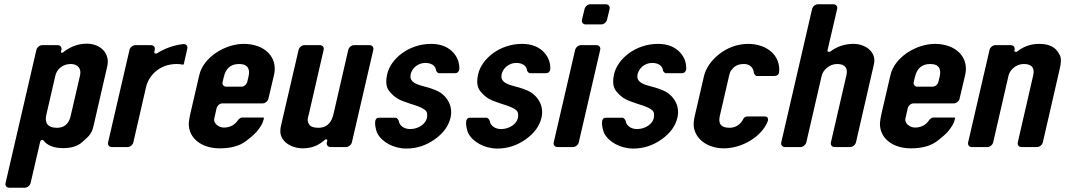

<svg xmlns="http://www.w3.org/2000/svg" viewBox="-20 -687 4976 897"><path d="M265 -446 267 -454C270 -466 262 -476 250 -476H177C165 -476 153 -466 150 -454L6 168C3 180 11 190 23 190H96C108 190 120 180 123 168L168 -26C170 -33 180 -36 183 -31C201 -7 232 5 275 5C313 5 343 -4 364 -23C400 -55 409 -63 418 -103L481 -377C495 -436 451 -483 385 -483C338 -483 300 -463 274 -442C269 -438 264 -441 265 -446ZM310 -388C344 -388 361 -366 354 -335L311 -149C305 -121 291 -90 245 -90C203 -90 188 -113 196 -149L239 -335C245 -361 271 -388 310 -388Z M839 -389 855 -460C858 -473 849 -482 836 -481C790 -476 746 -459 714 -438C707 -434 699 -438 701 -446L703 -454C706 -466 698 -476 686 -476H612C600 -476 588 -466 585 -454L485 -22C482 -10 490 0 502 0H576C588 0 600 -10 603 -22L662 -279C674 -333 724 -388 806 -388C815 -388 825 -387 834 -385C836 -384 838 -386 839 -389Z M911 -336 869 -155C866 -141 863 -126 862 -112C860 -40 923 6 1006 6C1059 6 1098 -5 1128 -27C1157 -49 1178 -68 1188 -83C1199 -98 1208 -112 1211 -127L1213 -133C1214 -136 1212 -138 1209 -138H1110C1105 -138 1094 -130 1092 -126C1080 -107 1058 -91 1026 -91C1001 -91 976 -112 981 -133L992 -182C995 -194 1007 -204 1019 -204H1207C1219 -204 1231 -214 1234 -226L1260 -336C1280 -421 1215 -482 1119 -482C1032 -482 930 -420 911 -336ZM1097 -388C1139 -388 1149 -363 1141 -329L1135 -304C1132 -292 1120 -282 1108 -282H1037C1025 -282 1017 -292 1020 -304L1026 -329C1034 -362 1053 -388 1097 -388Z M1509 -30 1507 -22C1504 -10 1512 0 1524 0H1597C1609 0 1621 -10 1624 -22L1724 -454C1727 -466 1719 -476 1707 -476H1634C1622 -476 1610 -466 1607 -454L1538 -154C1531 -124 1515 -90 1467 -90C1446 -90 1431 -95 1425 -105C1412 -124 1419 -138 1423 -154L1492 -454C1495 -466 1487 -476 1475 -476H1402C1390 -476 1378 -466 1375 -454L1297 -118C1293 -101 1290 -89 1290 -80C1285 -29 1338 6 1395 6C1442 6 1473 -12 1498 -34C1503 -38 1510 -36 1509 -30Z M1896 -84C1868 -84 1846 -100 1843 -122C1842 -127 1834 -137 1829 -137H1750C1719 -137 1737 -76 1743 -64C1764 -24 1818 7 1879 7C1926 7 1970 -7 2011 -36C2052 -65 2076 -99 2085 -138C2093 -172 2084 -206 2063 -231C2041 -257 2022 -264 1984 -277L1948 -287C1917 -296 1891 -308 1899 -342C1905 -366 1930 -393 1967 -393C1994 -393 2014 -381 2017 -360C2017 -354 2025 -345 2031 -345H2106C2117 -345 2124 -352 2126 -363C2127 -391 2119 -417 2099 -440C2074 -468 2039 -482 1994 -482C1888 -482 1805 -411 1789 -341C1781 -306 1784 -280 1798 -262C1827 -226 1850 -218 1898 -202L1920 -195C1941 -188 1958 -180 1967 -172C1976 -164 1978 -151 1974 -134C1968 -108 1935 -84 1896 -84Z M2321 -84C2293 -84 2271 -100 2268 -122C2267 -127 2259 -137 2254 -137H2175C2144 -137 2162 -76 2168 -64C2189 -24 2243 7 2304 7C2351 7 2395 -7 2436 -36C2477 -65 2501 -99 2510 -138C2518 -172 2509 -206 2488 -231C2466 -257 2447 -264 2409 -277L2373 -287C2342 -296 2316 -308 2324 -342C2330 -366 2355 -393 2392 -393C2419 -393 2439 -381 2442 -360C2442 -354 2450 -345 2456 -345H2531C2542 -345 2549 -352 2551 -363C2552 -391 2544 -417 2524 -440C2499 -468 2464 -482 2419 -482C2313 -482 2230 -411 2214 -341C2206 -306 2209 -280 2223 -262C2252 -226 2275 -218 2323 -202L2345 -195C2366 -188 2383 -180 2392 -172C2401 -164 2403 -151 2399 -134C2393 -108 2360 -84 2321 -84Z M2584 0H2657C2669 0 2681 -10 2684 -22L2784 -454C2787 -466 2779 -476 2767 -476H2694C2682 -476 2670 -466 2667 -454L2567 -22C2564 -10 2572 0 2584 0ZM2716 -573H2789C2801 -573 2813 -583 2816 -595L2828 -645C2831 -657 2823 -667 2811 -667H2738C2726 -667 2714 -657 2711 -645L2699 -595C2696 -583 2704 -573 2716 -573Z M2956 -84C2928 -84 2906 -100 2903 -122C2902 -127 2894 -137 2889 -137H2810C2779 -137 2797 -76 2803 -64C2824 -24 2878 7 2939 7C2986 7 3030 -7 3071 -36C3112 -65 3136 -99 3145 -138C3153 -172 3144 -206 3123 -231C3101 -257 3082 -264 3044 -277L3008 -287C2977 -296 2951 -308 2959 -342C2965 -366 2990 -393 3027 -393C3054 -393 3074 -381 3077 -360C3077 -354 3085 -345 3091 -345H3166C3177 -345 3184 -352 3186 -363C3187 -391 3179 -417 3159 -440C3134 -468 3099 -482 3054 -482C2948 -482 2865 -411 2849 -341C2841 -306 2844 -280 2858 -262C2887 -226 2910 -218 2958 -202L2980 -195C3001 -188 3018 -180 3027 -172C3036 -164 3038 -151 3034 -134C3028 -108 2995 -84 2956 -84Z M3389 -90C3346 -90 3335 -111 3343 -146L3386 -332C3389 -346 3393 -357 3401 -364C3412 -379 3430 -388 3456 -388C3484 -388 3500 -370 3502 -347C3503 -341 3510 -332 3516 -332H3595C3609 -332 3619 -337 3620 -351C3627 -427 3564 -482 3475 -482C3369 -482 3285 -401 3269 -332L3226 -146C3222 -129 3220 -113 3221 -97C3228 -36 3287 6 3362 6C3446 6 3539 -48 3567 -121C3571 -135 3565 -143 3552 -143H3470C3464 -143 3455 -137 3453 -132C3443 -110 3420 -90 3389 -90Z M3967 -482C3927 -482 3891 -470 3860 -447C3854 -442 3844 -445 3846 -452L3891 -645C3894 -657 3886 -667 3874 -667H3801C3789 -667 3777 -657 3774 -645L3630 -22C3627 -10 3635 0 3647 0H3720C3732 0 3744 -10 3747 -22L3819 -334C3825 -358 3853 -388 3891 -388C3930 -388 3942 -367 3934 -334L3862 -22C3859 -10 3867 0 3879 0H3952C3964 0 3976 -10 3979 -22L4059 -370C4062 -384 4065 -395 4065 -404C4065 -450 4020 -482 3967 -482Z M4140 -336 4098 -155C4095 -141 4092 -126 4091 -112C4089 -40 4152 6 4235 6C4288 6 4327 -5 4357 -27C4386 -49 4407 -68 4417 -83C4428 -98 4437 -112 4440 -127L4442 -133C4443 -136 4441 -138 4438 -138H4339C4334 -138 4323 -130 4321 -126C4309 -107 4287 -91 4255 -91C4230 -91 4205 -112 4210 -133L4221 -182C4224 -194 4236 -204 4248 -204H4436C4448 -204 4460 -214 4463 -226L4489 -336C4509 -421 4444 -482 4348 -482C4261 -482 4159 -420 4140 -336ZM4326 -388C4368 -388 4378 -363 4370 -329L4364 -304C4361 -292 4349 -282 4337 -282H4266C4254 -282 4246 -292 4249 -304L4255 -329C4263 -362 4282 -388 4326 -388Z M4928 -435C4912 -467 4881 -482 4835 -482C4796 -482 4762 -470 4733 -447C4727 -442 4717 -445 4719 -452L4720 -454C4723 -466 4715 -476 4703 -476H4630C4618 -476 4606 -466 4603 -454L4503 -22C4500 -10 4508 0 4520 0H4593C4605 0 4617 -10 4620 -22L4692 -335C4698 -359 4725 -388 4763 -388C4800 -388 4815 -370 4807 -335L4735 -22C4732 -10 4740 0 4752 0H4825C4837 0 4849 -10 4852 -22L4932 -370C4936 -388 4941 -418 4928 -435Z"/></svg>

Font: DIN Rundschrift
Style: BreitKursiv
Weight: 400
Width: 7
Version: Version 1.027